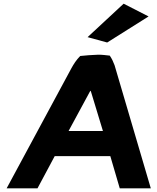

<svg xmlns="http://www.w3.org/2000/svg" viewBox="-20 -1009 852 1039"><path d="M454 -808 560 -779 784 -920 649 -989ZM796 10 600 -656C593 -675 585 -692 574 -708C554 -710 535 -713 512 -713C476 -712 444 -709 414 -706C393 -685 378 -661 366 -639L16 10H183L276 -164H577L628 10ZM351 -300 469 -518 472 -514 537 -300Z"/></svg>

Font: Bluebird
Style: SfBdExtObl
Weight: 700
Designer: Jasper
Foundry: Cannot Into Space Fonts
Version: Version 0.98